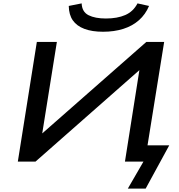

<svg xmlns="http://www.w3.org/2000/svg" viewBox="-20 -952 1056 1131"><path d="M733 159 825 0H716L803 -551L808 -545L189 0H85L197 -705H315L227 -155L223 -161L842 -705H947L849 -96H977L838 159ZM587 -765Q522 -765 477 -782Q432 -799 409 -832Q386 -865 385 -917L461 -932Q463 -882 501.5 -862.5Q540 -843 604 -843Q671 -843 718 -863.5Q765 -884 790 -932L858 -917Q837 -867 798.5 -833Q760 -799 706.5 -782Q653 -765 587 -765Z"/></svg>

Font: Nunito Sans 7pt Expanded SemiBold
Style: Italic
Weight: 600
Width: 7
Italic angle: -9°
Designer: Vernon Adams
Foundry: Vernon Adams
Version: Version 3.101;gftools[0.9.27]